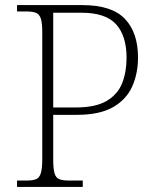

<svg xmlns="http://www.w3.org/2000/svg" viewBox="-20 -734 611 754"><path d="M47 0V-25H84Q109 -25 122 -30.5Q135 -36 140.5 -54.5Q146 -73 146 -109V-606Q146 -643 140.5 -660.5Q135 -678 121.5 -683.5Q108 -689 84 -689H47V-714H303Q419 -714 470.5 -660Q522 -606 522 -508Q522 -446 499.5 -395Q477 -344 424.5 -313.5Q372 -283 281 -283H189V-108Q189 -72 194 -54Q199 -36 212.5 -30.5Q226 -25 251 -25H305V0ZM278 -312Q355 -312 398.5 -337.5Q442 -363 459.5 -407Q477 -451 477 -507Q477 -593 436 -638.5Q395 -684 300 -684H189V-312Z"/></svg>

Font: Noto Serif Kannada ExtraLight
Style: Regular
Weight: 250
Version: Version 2.003